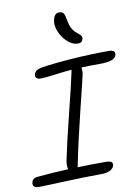

<svg xmlns="http://www.w3.org/2000/svg" viewBox="-113 -1036 821 1128"><g transform="rotate(-10 297.0 -472.0)"><path d="M397 -767.1Q368.2 -767.1 338.6 -792.5Q309.1 -817.9 292.7 -856Q276.4 -894 283.2 -926.8Q291.5 -966.8 319.8 -966.8Q338.4 -966.8 345.9 -956.3Q353.5 -945.8 359.9 -909.2Q363.3 -885.3 372.6 -867.2Q381.8 -849.1 391.8 -839.6Q401.9 -830.1 411.1 -822.8Q420.4 -815.4 425.5 -808.1Q430.7 -800.8 429.2 -792Q426.3 -778.3 419.2 -772.7Q412.1 -767.1 397 -767.1ZM28.8 22.9Q6.8 22.9 -2 14.9Q-10.7 6.8 -7.8 -7.8Q-2.9 -34.7 26.9 -37.1Q102.1 -44.9 212.9 -49.8Q206.1 -72.8 212.9 -105Q232.9 -203.6 276.1 -376.2Q319.3 -548.8 332 -611.8Q332 -616.2 334 -622.1Q288.6 -618.7 231.9 -610.8Q175.3 -603 145 -603Q130.4 -603 122.3 -610.4Q114.3 -617.7 117.2 -630.9Q121.6 -657.7 162.1 -665Q232.9 -676.8 347.2 -684.8Q461.4 -692.9 566.9 -692.9Q590.3 -692.9 597.9 -685.5Q605.5 -678.2 603 -664.1Q598.6 -644 573.5 -635.5Q548.3 -627 500 -627Q422.9 -627 393.1 -625Q397.5 -607.9 393.1 -583Q386.7 -552.7 342.3 -372.8Q297.9 -192.9 271 -57.1Q270.5 -56.2 270 -54.4Q269.5 -52.7 269 -51.8Q335.4 -54.2 436 -54.2Q461.9 -54.2 470.7 -47.4Q479.5 -40.5 477.1 -27.8Q474.1 -10.3 453.9 1Q433.6 12.2 397.9 12.2Q300.8 12.2 173.3 17.6Q45.9 22.9 28.8 22.9Z"/></g></svg>

Font: Shantell Sans Bouncy
Style: Italic
Weight: 300
Italic angle: -11.31°
Designer: Stephen Nixon, Anya Danilova, Shantell Martin
Foundry: Arrow Type
Version: Version 1.006;[9816181b4]